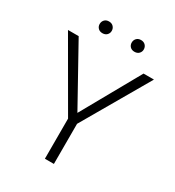

<svg xmlns="http://www.w3.org/2000/svg" viewBox="-205 -991 1009 1109"><g transform="rotate(30 299.5 -436.0)"><path d="M11.7 -710.9H83L298.3 -323.2L515.6 -710.9H585L328.1 -267.6V0H268.1V-267.6ZM152.8 -832.5Q152.8 -849.1 163.6 -860.6Q174.3 -872.1 192.9 -872.1Q211.4 -872.1 222.4 -860.6Q233.4 -849.1 233.4 -832.5Q233.4 -816.4 222.4 -805.2Q211.4 -793.9 192.9 -793.9Q174.3 -793.9 163.6 -805.2Q152.8 -816.4 152.8 -832.5ZM366.7 -832Q366.7 -848.6 377.4 -860.1Q388.2 -871.6 406.7 -871.6Q425.3 -871.6 436.3 -860.1Q447.3 -848.6 447.3 -832Q447.3 -815.9 436.3 -804.7Q425.3 -793.5 406.7 -793.5Q388.2 -793.5 377.4 -804.7Q366.7 -815.9 366.7 -832Z"/></g></svg>

Font: Roboto Light
Style: Regular
Weight: 300
Designer: Google
Version: Version 2.137; 2017